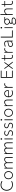

<svg xmlns="http://www.w3.org/2000/svg" viewBox="5222 -6002 982 11465"><g transform="rotate(-90 5712.5 -269.0)"><path d="M416.5 9.5Q305 9.5 224.2 -39.2Q143.5 -88 100.2 -171.2Q57 -254.5 57 -358.5Q57 -467 101.8 -549.5Q146.5 -632 224.5 -678.8Q302.5 -725.5 402.5 -725.5Q474.5 -725.5 535.2 -705.8Q596 -686 631.5 -666L625.5 -615Q567.5 -648.5 512.2 -663.2Q457 -678 404.5 -678Q318 -678 251.2 -638.5Q184.5 -599 146.5 -527Q108.5 -455 108.5 -357.5Q108.5 -269 143.5 -196.2Q178.5 -123.5 247.5 -80.5Q316.5 -37.5 418 -37.5Q471 -37.5 522.8 -50.8Q574.5 -64 620 -96L626.5 -45Q584.5 -16.5 528.5 -3.5Q472.5 9.5 416.5 9.5Z M985.5 9.5Q909 9.5 855 -26.8Q801 -63 772.5 -122.5Q744 -182 744 -251Q744 -325 774.2 -382.5Q804.5 -440 858.8 -472.5Q913 -505 985 -505Q1059.5 -505 1113 -471.8Q1166.5 -438.5 1195.5 -380.8Q1224.5 -323 1224.5 -251Q1224.5 -178 1194.8 -119Q1165 -60 1111.5 -25.2Q1058 9.5 985.5 9.5ZM985.5 -34.5Q1050 -34.5 1092.5 -65.5Q1135 -96.5 1156 -146Q1177 -195.5 1177 -251Q1177 -345 1125.5 -403Q1074 -461 985.5 -461Q922 -461 878.8 -432.8Q835.5 -404.5 813.2 -357Q791 -309.5 791 -251Q791 -195.5 812.5 -146Q834 -96.5 877.2 -65.5Q920.5 -34.5 985.5 -34.5Z M1381.5 0V-494.5L1424.5 -498.5L1425.5 -404.5H1432.5Q1447 -425.5 1471.2 -449Q1495.5 -472.5 1529 -488.8Q1562.5 -505 1606.5 -505Q1665 -505 1697.8 -478.5Q1730.5 -452 1742 -401.5H1747Q1763.5 -424 1788.5 -448Q1813.5 -472 1847.5 -488.5Q1881.5 -505 1925 -505Q2005 -505 2037.2 -457.8Q2069.5 -410.5 2069.5 -327.5V0H2023.5V-321Q2023.5 -389 2000 -424Q1976.5 -459 1914.5 -459Q1860 -459 1820 -426.5Q1780 -394 1750.5 -347.5Q1751 -337.5 1751 -327.5V0H1705V-321Q1705 -389 1681.5 -424Q1658 -459 1596 -459Q1539.5 -459 1498.8 -423.5Q1458 -388 1428 -340.5V0Z M2253.5 0V-494.5L2296.5 -498.5L2297.5 -404.5H2304.5Q2319 -425.5 2343.2 -449Q2367.5 -472.5 2401 -488.8Q2434.5 -505 2478.5 -505Q2537 -505 2569.8 -478.5Q2602.5 -452 2614 -401.5H2619Q2635.5 -424 2660.5 -448Q2685.5 -472 2719.5 -488.5Q2753.5 -505 2797 -505Q2877 -505 2909.2 -457.8Q2941.5 -410.5 2941.5 -327.5V0H2895.5V-321Q2895.5 -389 2872 -424Q2848.5 -459 2786.5 -459Q2732 -459 2692 -426.5Q2652 -394 2622.5 -347.5Q2623 -337.5 2623 -327.5V0H2577V-321Q2577 -389 2553.5 -424Q2530 -459 2468 -459Q2411.5 -459 2370.8 -423.5Q2330 -388 2300 -340.5V0Z M3126 0V-494.5L3172 -496.5V0ZM3147 -629.5Q3128 -629.5 3115.5 -641.8Q3103 -654 3103 -678Q3103 -703 3115.5 -715.2Q3128 -727.5 3148 -727.5Q3168 -727.5 3180.2 -714.8Q3192.5 -702 3192.5 -678Q3192.5 -654 3180.2 -641.8Q3168 -629.5 3147 -629.5Z M3499.5 9.5Q3456.5 9.5 3411.5 -1.5Q3366.5 -12.5 3335.5 -29.5L3341 -77Q3375.5 -57.5 3415.8 -46Q3456 -34.5 3499 -34.5Q3531.5 -34.5 3559 -43Q3586.5 -51.5 3603 -73Q3619.5 -94.5 3619.5 -134.5Q3619.5 -161 3606.2 -177.5Q3593 -194 3561.8 -207.2Q3530.5 -220.5 3477.5 -236.5Q3441 -247.5 3409.8 -262.8Q3378.5 -278 3359.5 -303.8Q3340.5 -329.5 3340.5 -371Q3340.5 -431.5 3381.5 -468.2Q3422.5 -505 3492.5 -505Q3534 -505 3571.8 -493.8Q3609.5 -482.5 3636 -466.5L3631 -418.5Q3593.5 -443 3558.5 -452Q3523.5 -461 3495.5 -461Q3473.5 -461 3448.5 -454.2Q3423.5 -447.5 3405.8 -428.2Q3388 -409 3388 -371.5Q3388 -332.5 3415.2 -312.2Q3442.5 -292 3508.5 -272.5Q3555.5 -258.5 3591.2 -243.2Q3627 -228 3647 -202.8Q3667 -177.5 3667 -133.5Q3667 -94.5 3649.5 -62Q3632 -29.5 3595.2 -10Q3558.5 9.5 3499.5 9.5Z M3948 9.5Q3905 9.5 3860 -1.5Q3815 -12.5 3784 -29.5L3789.5 -77Q3824 -57.5 3864.2 -46Q3904.5 -34.5 3947.5 -34.5Q3980 -34.5 4007.5 -43Q4035 -51.5 4051.5 -73Q4068 -94.5 4068 -134.5Q4068 -161 4054.8 -177.5Q4041.5 -194 4010.2 -207.2Q3979 -220.5 3926 -236.5Q3889.5 -247.5 3858.2 -262.8Q3827 -278 3808 -303.8Q3789 -329.5 3789 -371Q3789 -431.5 3830 -468.2Q3871 -505 3941 -505Q3982.5 -505 4020.2 -493.8Q4058 -482.5 4084.5 -466.5L4079.5 -418.5Q4042 -443 4007 -452Q3972 -461 3944 -461Q3922 -461 3897 -454.2Q3872 -447.5 3854.2 -428.2Q3836.5 -409 3836.5 -371.5Q3836.5 -332.5 3863.8 -312.2Q3891 -292 3957 -272.5Q4004 -258.5 4039.8 -243.2Q4075.5 -228 4095.5 -202.8Q4115.5 -177.5 4115.5 -133.5Q4115.5 -94.5 4098 -62Q4080.5 -29.5 4043.8 -10Q4007 9.5 3948 9.5Z M4268.5 0V-494.5L4314.5 -496.5V0ZM4289.5 -629.5Q4270.5 -629.5 4258 -641.8Q4245.5 -654 4245.5 -678Q4245.5 -703 4258 -715.2Q4270.5 -727.5 4290.5 -727.5Q4310.5 -727.5 4322.8 -714.8Q4335 -702 4335 -678Q4335 -654 4322.8 -641.8Q4310.5 -629.5 4289.5 -629.5Z M4714 9.5Q4637.5 9.5 4583.5 -26.8Q4529.5 -63 4501 -122.5Q4472.5 -182 4472.5 -251Q4472.5 -325 4502.8 -382.5Q4533 -440 4587.2 -472.5Q4641.5 -505 4713.5 -505Q4788 -505 4841.5 -471.8Q4895 -438.5 4924 -380.8Q4953 -323 4953 -251Q4953 -178 4923.2 -119Q4893.5 -60 4840 -25.2Q4786.5 9.5 4714 9.5ZM4714 -34.5Q4778.5 -34.5 4821 -65.5Q4863.5 -96.5 4884.5 -146Q4905.5 -195.5 4905.5 -251Q4905.5 -345 4854 -403Q4802.5 -461 4714 -461Q4650.5 -461 4607.2 -432.8Q4564 -404.5 4541.8 -357Q4519.5 -309.5 4519.5 -251Q4519.5 -195.5 4541 -146Q4562.5 -96.5 4605.8 -65.5Q4649 -34.5 4714 -34.5Z M5110 0V-494.5L5153 -498.5L5154 -403.5H5161Q5176 -425 5201.5 -448.5Q5227 -472 5262.8 -488.5Q5298.5 -505 5344.5 -505Q5426 -505 5461.2 -459Q5496.5 -413 5496.5 -327.5V0H5450V-321Q5450 -389 5425 -424Q5400 -459 5335 -459Q5274.5 -459 5231.2 -424.2Q5188 -389.5 5156.5 -340.5V0Z M5891 9.5Q5806 9.5 5750.2 -24.2Q5694.5 -58 5667.2 -116.8Q5640 -175.5 5640 -251Q5640 -325 5667.5 -382.2Q5695 -439.5 5745.2 -472.2Q5795.5 -505 5863 -505Q5952.5 -505 6005 -450.2Q6057.5 -395.5 6057.5 -296.5Q6057.5 -261 6053.5 -235.5H5687.5Q5690.5 -143 5741 -89Q5791.5 -35 5893.5 -35Q5931.5 -35 5970.5 -43.8Q6009.5 -52.5 6044.5 -72.5L6047.5 -26Q5987 9.5 5891 9.5ZM5864 -462.5Q5784 -462.5 5738.2 -409.5Q5692.5 -356.5 5687.5 -273.5L6013 -274.5Q6013.5 -283.5 6013.5 -295.5Q6013.5 -380.5 5972.2 -421.5Q5931 -462.5 5864 -462.5Z M6208.5 0V-494.5L6251.5 -498.5L6252.5 -391.5H6258.5Q6279 -440 6307.5 -464.2Q6336 -488.5 6365.2 -496.8Q6394.5 -505 6418 -505Q6447 -505 6473.5 -497L6469 -448Q6454.5 -452 6442 -454.5Q6429.5 -457 6412.5 -457Q6398 -457 6377.8 -452.2Q6357.5 -447.5 6335.2 -431.8Q6313 -416 6292 -384.5Q6271 -353 6255 -299V0Z M6798 0V-713H7224.5V-667.5H6847.5V-384.5H7202.5V-340H6847.5V-45.5H7224V0Z M7319 0Q7342.5 -33 7360.2 -57.5Q7378 -82 7394 -103.8Q7410 -125.5 7428 -150.5L7501.5 -251.5L7431.5 -347.5Q7403.5 -385 7380.5 -416.5Q7357.5 -448 7323 -494.5L7376.5 -497Q7404 -459.5 7425.2 -430Q7446.5 -400.5 7470.5 -367.5L7532.5 -282.5H7537.5L7599.5 -368.5Q7623.5 -401 7644.2 -430Q7665 -459 7691 -494.5H7746Q7722.5 -462.5 7705.8 -439.8Q7689 -417 7674 -396.5Q7659 -376 7640.5 -351.5L7568 -253L7648 -150Q7675.5 -114 7701.5 -80.8Q7727.5 -47.5 7764.5 0H7706.5Q7680 -35 7658.5 -63Q7637 -91 7610 -126L7538.5 -220.5H7532.5L7467.5 -130Q7441.5 -94.5 7420.2 -65.2Q7399 -36 7373 0Z M8071 9.5Q7928.5 9.5 7928.5 -146.5V-454.5H7825V-494.5H7928.5V-655L7974.5 -668V-494.5H8162.5V-454.5H7974.5V-151Q7974.5 -34.5 8078.5 -34.5Q8098.5 -34.5 8121.8 -41.2Q8145 -48 8162.5 -62L8168.5 -16Q8155 -5.5 8128.5 2Q8102 9.5 8071 9.5Z M8299.5 0V-494.5L8342.5 -498.5L8343.5 -391.5H8349.5Q8370 -440 8398.5 -464.2Q8427 -488.5 8456.2 -496.8Q8485.5 -505 8509 -505Q8538 -505 8564.5 -497L8560 -448Q8545.5 -452 8533 -454.5Q8520.5 -457 8503.5 -457Q8489 -457 8468.8 -452.2Q8448.5 -447.5 8426.2 -431.8Q8404 -416 8383 -384.5Q8362 -353 8346 -299V0Z M8795 9.5Q8724.5 9.5 8684.5 -28.2Q8644.5 -66 8644.5 -129Q8644.5 -181.5 8669.5 -212Q8694.5 -242.5 8731.2 -257.8Q8768 -273 8803.5 -280L8971 -313.5Q8973.5 -376.5 8956.5 -408.2Q8939.5 -440 8909.8 -450.5Q8880 -461 8844.5 -461Q8810 -461 8767.5 -452Q8725 -443 8669 -420L8665.5 -466Q8702 -481.5 8752.2 -493.2Q8802.5 -505 8850 -505Q8926 -505 8971 -465.8Q9016 -426.5 9016 -338.5V0H8972.5L8971.5 -77H8964.5Q8940 -43 8894.8 -16.8Q8849.5 9.5 8795 9.5ZM8802.5 -34Q8848.5 -34 8895 -60.2Q8941.5 -86.5 8970 -146L8970.5 -281.5Q8961.5 -277 8946.5 -271.8Q8931.5 -266.5 8901.5 -259.5Q8871.5 -252.5 8818 -242.5Q8766 -233 8729 -208.2Q8692 -183.5 8692 -131Q8692 -78 8723.2 -56Q8754.5 -34 8802.5 -34Z M9205 0V-713H9255V-46H9631.5V0Z M9768 0V-494.5L9814 -496.5V0ZM9789 -629.5Q9770 -629.5 9757.5 -641.8Q9745 -654 9745 -678Q9745 -703 9757.5 -715.2Q9770 -727.5 9790 -727.5Q9810 -727.5 9822.2 -714.8Q9834.5 -702 9834.5 -678Q9834.5 -654 9822.2 -641.8Q9810 -629.5 9789 -629.5Z M10159.5 202.5Q10086.5 202.5 10046 184.5Q10005.5 166.5 9989 139.2Q9972.5 112 9972.5 84Q9972.5 50 9989.5 26.8Q10006.5 3.5 10029.5 -10.2Q10052.5 -24 10070.5 -29V-34.5Q10057 -38.5 10037.2 -54.8Q10017.5 -71 10017.5 -105Q10017.5 -133.5 10034.8 -152.2Q10052 -171 10083 -182V-187.5Q10073 -191 10054.5 -201.2Q10036 -211.5 10016.5 -230.5Q9997 -249.5 9983.5 -277.8Q9970 -306 9970 -345Q9970 -394.5 9994 -430.2Q10018 -466 10059.8 -485.5Q10101.5 -505 10153.5 -505Q10175 -505 10191 -502.5Q10207 -500 10224 -497.5Q10241 -495 10265.5 -495H10429V-456H10285.5Q10313.5 -433.5 10326 -404Q10338.5 -374.5 10338.5 -341.5Q10338.5 -269.5 10295.8 -231Q10253 -192.5 10177.5 -175Q10118 -161 10089.5 -148.2Q10061 -135.5 10061 -109.5Q10061 -82.5 10087.5 -72.5Q10114 -62.5 10177 -62.5H10199.5Q10307.5 -62.5 10352.2 -38Q10397 -13.5 10397 42Q10397 81 10375.8 111Q10354.5 141 10319.5 161.2Q10284.5 181.5 10242.5 192Q10200.5 202.5 10159.5 202.5ZM10146 -209Q10168.5 -213.5 10194.2 -221Q10220 -228.5 10242.5 -242.5Q10265 -256.5 10279.2 -279.8Q10293.5 -303 10293.5 -340Q10293.5 -383.5 10270.8 -410.2Q10248 -437 10216 -449.2Q10184 -461.5 10155.5 -461.5Q10098.5 -461.5 10056.8 -433Q10015 -404.5 10015 -343.5Q10015 -301.5 10034.2 -273.2Q10053.5 -245 10083.5 -229.2Q10113.5 -213.5 10146 -209ZM10160.5 159.5Q10223 159.5 10265.5 141.5Q10308 123.5 10329.8 97.5Q10351.5 71.5 10351.5 47.5Q10351.5 23.5 10338.8 8.8Q10326 -6 10292.2 -13Q10258.5 -20 10194.5 -20H10174Q10134.5 -20 10098.8 -8Q10063 4 10040.2 25.8Q10017.5 47.5 10017.5 78Q10017.5 99.5 10030.5 118Q10043.5 136.5 10074.5 148Q10105.5 159.5 10160.5 159.5Z M10550.5 0V-731.5L10597 -740V-405H10603.5Q10618.5 -426 10643.8 -449.2Q10669 -472.5 10704.2 -488.8Q10739.5 -505 10785 -505Q10866.5 -505 10901.8 -459Q10937 -413 10937 -327.5V0H10890.5V-321Q10890.5 -389 10865.5 -424Q10840.5 -459 10775.5 -459Q10715 -459 10671.8 -424.2Q10628.5 -389.5 10597 -340.5V0Z M11295.5 9.5Q11153 9.5 11153 -146.5V-454.5H11049.5V-494.5H11153V-655L11199 -668V-494.5H11387V-454.5H11199V-151Q11199 -34.5 11303 -34.5Q11323 -34.5 11346.2 -41.2Q11369.5 -48 11387 -62L11393 -16Q11379.5 -5.5 11353 2Q11326.5 9.5 11295.5 9.5Z"/></g></svg>

Font: Commissioner ExtraLight
Style: Regular
Weight: 200
Designer: Kostas Bartsokas
Foundry: Kostas Bartsokas
Version: Version 1.000; ttfautohint (v1.8.3)